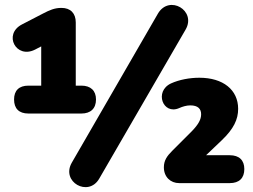

<svg xmlns="http://www.w3.org/2000/svg" viewBox="-20 -742 1027 778"><path d="M732 -622C777 -699 666 -765 620 -687L271 -83C226 -5 338 58 382 -18ZM310 -282C347 -282 369 -302 369 -339C369 -375 347 -395 310 -395H287V-651C287 -688 266 -710 229 -710C201 -710 181 -701 154 -687L69 -643C-8 -603 45 -502 122 -541L147 -554V-395H95C57 -395 37 -375 37 -339C37 -302 57 -282 95 -282ZM911 0C949 0 970 -20 970 -57C970 -93 949 -113 911 -113H815L879 -174C927 -220 945 -258 945 -301C945 -378 884 -427 788 -427C748 -427 706 -419 673 -404C604 -372 640 -275 706 -304C719 -310 736 -315 751 -315C782 -315 795 -301 795 -279C795 -258 784 -238 758 -211L678 -131C657 -110 644 -92 644 -64C644 -25 671 0 706 0Z"/></svg>

Font: Nunito Black
Style: Regular
Weight: 900
Designer: Vernon Adams
Foundry: Vernon Adams
Version: Version 3.602